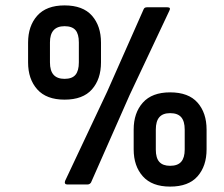

<svg xmlns="http://www.w3.org/2000/svg" viewBox="-20 -683 829 711"><path d="M228 0Q223 0 221 -3.5Q219 -7 221 -13L377 -344L512 -649Q515 -656 524 -656H600Q614 -656 607 -643L460 -331L317 -7Q312 0 305 0ZM219 -314Q152 -314 118 -352Q84 -390 84 -452V-525Q84 -587 118 -625Q152 -663 219 -663Q287 -663 320.5 -625Q354 -587 354 -525V-452Q354 -390 320.5 -352Q287 -314 219 -314ZM219 -391Q247 -391 259.5 -406Q272 -421 272 -452V-526Q272 -557 259.5 -571.5Q247 -586 219 -586Q192 -586 178.5 -571Q165 -556 165 -526V-452Q165 -421 178.5 -406Q192 -391 219 -391ZM610 8Q543 8 509 -30Q475 -68 475 -130V-203Q475 -265 509 -303Q543 -341 610 -341Q678 -341 711.5 -303Q745 -265 745 -203V-130Q745 -68 711.5 -30Q678 8 610 8ZM610 -69Q638 -69 651 -84Q664 -99 664 -129V-203Q664 -234 651 -249Q638 -264 610 -264Q583 -264 570 -249Q557 -234 557 -203V-129Q557 -98 570 -83.5Q583 -69 610 -69Z"/></svg>

Font: Sofia Sans Condensed
Style: Bold Italic
Weight: 700
Italic angle: -9°
Version: Version 4.100